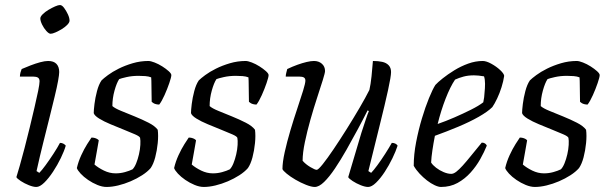

<svg xmlns="http://www.w3.org/2000/svg" viewBox="-20 -742 2405 762"><path d="M124 0Q112 0 94.5 -7Q77 -14 62.5 -23.5Q48 -33 45 -39Q50 -54 58.5 -84.5Q67 -115 77.5 -154.5Q88 -194 98 -236Q108 -278 117 -316Q126 -354 131.5 -381.5Q137 -409 137 -419Q137 -430 130.5 -434Q124 -438 112 -438H59Q59 -446 61.5 -455Q64 -464 66 -468Q82 -475 101.5 -482.5Q121 -490 139.5 -495Q158 -500 171 -500Q193 -500 204 -488.5Q215 -477 215 -456Q215 -446 210.5 -421Q206 -396 197 -359Q188 -322 176.5 -275.5Q165 -229 151.5 -175.5Q138 -122 125 -63L136 -56Q146 -66 161 -86.5Q176 -107 192 -131.5Q208 -156 218 -175Q226 -175 232 -171.5Q238 -168 241 -164Q235 -143 221.5 -115Q208 -87 190.5 -60.5Q173 -34 155.5 -17Q138 0 124 0ZM181 -608Q174 -608 164 -619Q154 -630 147 -644.5Q140 -659 140 -669Q140 -676 149.5 -685.5Q159 -695 172.5 -703Q186 -711 198.5 -716.5Q211 -722 218 -722Q226 -722 234.5 -710.5Q243 -699 249.5 -685Q256 -671 256 -660Q256 -653 247.5 -644Q239 -635 226 -627Q213 -619 200.5 -613.5Q188 -608 181 -608Z M403 0Q386 0 366.5 -8Q347 -16 329.5 -28Q312 -40 300 -53Q288 -66 285 -75Q291 -101 302.5 -126Q314 -151 326 -170Q338 -189 343 -196Q350 -196 355.5 -194.5Q361 -193 365.5 -190.5Q370 -188 372 -185Q369 -169 364.5 -142Q360 -115 355 -89Q370 -76 392.5 -65Q415 -54 439 -54Q458 -54 476 -59Q494 -64 506 -70Q514 -78 520.5 -94Q527 -110 531.5 -129.5Q536 -149 537 -167Q538 -185 536 -195Q534 -201 515.5 -209Q497 -217 471 -227.5Q445 -238 418.5 -249Q392 -260 373.5 -271.5Q355 -283 352 -293Q352 -305 355 -329.5Q358 -354 365 -380.5Q372 -407 383 -423Q391 -431 408.5 -444Q426 -457 451 -469.5Q476 -482 506.5 -491Q537 -500 569 -500Q578 -500 593.5 -494Q609 -488 624 -478.5Q639 -469 649.5 -459.5Q660 -450 660 -444Q660 -436 652 -412.5Q644 -389 633 -364.5Q622 -340 612 -327Q606 -327 599.5 -328.5Q593 -330 588.5 -333Q584 -336 582 -338Q582 -351 581.5 -369Q581 -387 581 -405Q581 -423 580 -435Q570 -439 556.5 -440Q543 -441 530 -441Q504 -441 482 -436Q460 -431 453 -428Q443 -413 434.5 -382.5Q426 -352 426 -321Q436 -312 460.5 -302Q485 -292 514.5 -280Q544 -268 569.5 -255Q595 -242 606 -227Q609 -204 606 -174Q603 -144 596 -117.5Q589 -91 578 -75Q565 -60 544 -46.5Q523 -33 498.5 -22.5Q474 -12 449 -6Q424 0 403 0Z M789 0Q772 0 752.5 -8Q733 -16 715.5 -28Q698 -40 686 -53Q674 -66 671 -75Q677 -101 688.5 -126Q700 -151 712 -170Q724 -189 729 -196Q736 -196 741.5 -194.5Q747 -193 751.5 -190.5Q756 -188 758 -185Q755 -169 750.5 -142Q746 -115 741 -89Q756 -76 778.5 -65Q801 -54 825 -54Q844 -54 862 -59Q880 -64 892 -70Q900 -78 906.5 -94Q913 -110 917.5 -129.5Q922 -149 923 -167Q924 -185 922 -195Q920 -201 901.5 -209Q883 -217 857 -227.5Q831 -238 804.5 -249Q778 -260 759.5 -271.5Q741 -283 738 -293Q738 -305 741 -329.5Q744 -354 751 -380.5Q758 -407 769 -423Q777 -431 794.5 -444Q812 -457 837 -469.5Q862 -482 892.5 -491Q923 -500 955 -500Q964 -500 979.5 -494Q995 -488 1010 -478.5Q1025 -469 1035.5 -459.5Q1046 -450 1046 -444Q1046 -436 1038 -412.5Q1030 -389 1019 -364.5Q1008 -340 998 -327Q992 -327 985.5 -328.5Q979 -330 974.5 -333Q970 -336 968 -338Q968 -351 967.5 -369Q967 -387 967 -405Q967 -423 966 -435Q956 -439 942.5 -440Q929 -441 916 -441Q890 -441 868 -436Q846 -431 839 -428Q829 -413 820.5 -382.5Q812 -352 812 -321Q822 -312 846.5 -302Q871 -292 900.5 -280Q930 -268 955.5 -255Q981 -242 992 -227Q995 -204 992 -174Q989 -144 982 -117.5Q975 -91 964 -75Q951 -60 930 -46.5Q909 -33 884.5 -22.5Q860 -12 835 -6Q810 0 789 0Z M1229 0Q1216 0 1194.5 -8.5Q1173 -17 1152.5 -29Q1132 -41 1117.5 -53Q1103 -65 1101 -71Q1101 -98 1110 -138.5Q1119 -179 1132.5 -224.5Q1146 -270 1160 -311.5Q1174 -353 1183 -382.5Q1192 -412 1192 -422Q1192 -431 1186 -434.5Q1180 -438 1168 -438H1114Q1114 -445 1116.5 -454.5Q1119 -464 1120 -468Q1141 -478 1160.5 -485Q1180 -492 1197 -496Q1214 -500 1226 -500Q1245 -500 1257.5 -489Q1270 -478 1270 -460Q1270 -453 1261 -424Q1252 -395 1238.5 -354Q1225 -313 1212 -267Q1199 -221 1190 -178Q1181 -135 1181 -104Q1193 -90 1211.5 -79Q1230 -68 1237 -68Q1243 -68 1261 -90.5Q1279 -113 1304 -150Q1329 -187 1356 -230Q1383 -273 1407 -314Q1431 -355 1446 -385Q1451 -406 1454.5 -439Q1458 -472 1460 -500Q1481 -500 1497 -496.5Q1513 -493 1522.5 -483Q1532 -473 1532 -456Q1532 -439 1520 -384Q1508 -329 1487.5 -247Q1467 -165 1442 -63L1453 -56Q1462 -65 1477.5 -86Q1493 -107 1509 -132Q1525 -157 1535 -175Q1543 -175 1549 -172Q1555 -169 1558 -164Q1551 -142 1537.5 -114Q1524 -86 1507 -60Q1490 -34 1472.5 -17Q1455 0 1441 0Q1429 0 1411.5 -7Q1394 -14 1379.5 -23.5Q1365 -33 1362 -39L1414 -214Q1424 -244 1431.5 -267Q1439 -290 1444 -301L1439 -304Q1422 -270 1400 -229Q1378 -188 1355 -147.5Q1332 -107 1309.5 -73.5Q1287 -40 1266.5 -20Q1246 0 1229 0Z M1730 0Q1720 0 1705 -7Q1690 -14 1674.5 -26Q1659 -38 1645 -53Q1631 -68 1622 -84Q1622 -129 1631.5 -178Q1641 -227 1654.5 -272Q1668 -317 1682.5 -352.5Q1697 -388 1708 -405Q1717 -415 1737 -431Q1757 -447 1783 -463Q1809 -479 1838 -489.5Q1867 -500 1896 -500Q1910 -500 1930 -489Q1950 -478 1965 -464Q1980 -450 1981 -441Q1978 -420 1970.5 -396Q1963 -372 1953 -351Q1943 -330 1934 -317Q1916 -299 1880 -278.5Q1844 -258 1798.5 -239Q1753 -220 1706 -203Q1700 -172 1696 -145Q1692 -118 1691 -97Q1697 -87 1710.5 -76.5Q1724 -66 1740.5 -59Q1757 -52 1771 -52Q1780 -52 1791 -60.5Q1802 -69 1816.5 -85Q1831 -101 1849.5 -124Q1868 -147 1892 -176Q1900 -176 1905 -172.5Q1910 -169 1912 -164Q1902 -139 1886 -110.5Q1870 -82 1847.5 -57Q1825 -32 1796 -16Q1767 0 1730 0ZM1717 -250Q1749 -261 1783.5 -276Q1818 -291 1849 -306.5Q1880 -322 1898 -336Q1900 -345 1901.5 -356Q1903 -367 1903 -374Q1905 -392 1905 -409.5Q1905 -427 1901 -439Q1890 -441 1879.5 -442Q1869 -443 1861 -443Q1838 -443 1819.5 -438Q1801 -433 1786 -426Q1767 -398 1748.5 -350.5Q1730 -303 1717 -250Z M2103 0Q2086 0 2066.5 -8Q2047 -16 2029.5 -28Q2012 -40 2000 -53Q1988 -66 1985 -75Q1991 -101 2002.5 -126Q2014 -151 2026 -170Q2038 -189 2043 -196Q2050 -196 2055.5 -194.5Q2061 -193 2065.5 -190.5Q2070 -188 2072 -185Q2069 -169 2064.5 -142Q2060 -115 2055 -89Q2070 -76 2092.5 -65Q2115 -54 2139 -54Q2158 -54 2176 -59Q2194 -64 2206 -70Q2214 -78 2220.5 -94Q2227 -110 2231.5 -129.5Q2236 -149 2237 -167Q2238 -185 2236 -195Q2234 -201 2215.5 -209Q2197 -217 2171 -227.5Q2145 -238 2118.5 -249Q2092 -260 2073.5 -271.5Q2055 -283 2052 -293Q2052 -305 2055 -329.5Q2058 -354 2065 -380.5Q2072 -407 2083 -423Q2091 -431 2108.5 -444Q2126 -457 2151 -469.5Q2176 -482 2206.5 -491Q2237 -500 2269 -500Q2278 -500 2293.5 -494Q2309 -488 2324 -478.5Q2339 -469 2349.5 -459.5Q2360 -450 2360 -444Q2360 -436 2352 -412.5Q2344 -389 2333 -364.5Q2322 -340 2312 -327Q2306 -327 2299.5 -328.5Q2293 -330 2288.5 -333Q2284 -336 2282 -338Q2282 -351 2281.5 -369Q2281 -387 2281 -405Q2281 -423 2280 -435Q2270 -439 2256.5 -440Q2243 -441 2230 -441Q2204 -441 2182 -436Q2160 -431 2153 -428Q2143 -413 2134.5 -382.5Q2126 -352 2126 -321Q2136 -312 2160.5 -302Q2185 -292 2214.5 -280Q2244 -268 2269.5 -255Q2295 -242 2306 -227Q2309 -204 2306 -174Q2303 -144 2296 -117.5Q2289 -91 2278 -75Q2265 -60 2244 -46.5Q2223 -33 2198.5 -22.5Q2174 -12 2149 -6Q2124 0 2103 0Z"/></svg>

Font: Texturina Medium 12pt ExtraLight
Style: Italic
Weight: 250
Italic angle: -11°
Version: Version 1.002